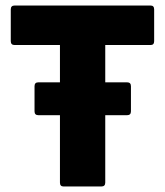

<svg xmlns="http://www.w3.org/2000/svg" viewBox="-20 -675 597 695"><path d="M210 0Q197 0 197 -14V-258H119Q105 -258 105 -272V-363Q105 -377 119 -377H197V-512H33Q19 -512 19 -526V-641Q19 -655 33 -655H525Q538 -655 538 -641V-526Q538 -512 525 -512H361V-377H440Q454 -377 454 -363V-272Q454 -258 440 -258H361V-14Q361 0 347 0Z"/></svg>

Font: Sofia Sans Black
Style: Regular
Weight: 900
Designer: Botio Nikoltchev, Ani Petrova
Foundry: lettersoup
Version: Version 4.100; ttfautohint (v1.8.3)